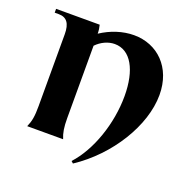

<svg xmlns="http://www.w3.org/2000/svg" viewBox="-109 -613 786 799"><g transform="rotate(20 283.5 -213.5)"><path d="M287 73 296 81C437 -12 537 -174 537 -310C537 -432 457 -508 353 -508C303 -508 252 -491 208 -462C208 -476 206 -489 203 -500H10V-483H28C63 -483 80 -461 80 -413V-94C80 -49 76 -27 64 0H223C213 -24 209 -48 209 -89V-409C231 -432 261 -446 290 -446C361 -446 402 -371 402 -256C402 -134 357 -3 287 73Z"/></g></svg>

Font: Sinistre
Style: Bold
Weight: 700
Designer: Jules Durand
Foundry: Collletttivo
Version: Version 69.420;Glyphs 3.2 (3217)